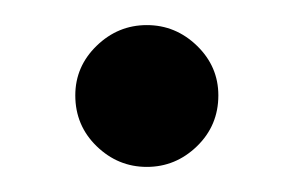

<svg xmlns="http://www.w3.org/2000/svg" viewBox="-20 -128 232 153"><path d="M40 -52Q40 -75 57 -91.5Q74 -108 97 -108Q120 -108 137 -91.5Q154 -75 154 -52Q154 -28 137 -11.5Q120 5 97 5Q74 5 57 -11.5Q40 -28 40 -52Z"/></svg>

Font: Coconat
Style: Regular
Weight: 400
Designer: Sara Lavazza
Foundry: Collletttivo
Version: Version 1.000;Glyphs 3.2 (3217)